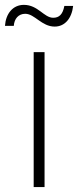

<svg xmlns="http://www.w3.org/2000/svg" viewBox="-46 -757 316 777"><path d="M90.3 0H134.3V-545.9H90.3ZM175.3 -649.4C215.8 -649.4 244.1 -681.6 250 -732.9H214.4C208 -698.7 193.4 -685.1 169.4 -685.1C131.8 -685.1 107.9 -737.3 50.8 -737.3C5.4 -737.3 -22.5 -701.2 -25.9 -652.3H9.8C11.7 -681.2 28.8 -701.2 56.2 -701.2C94.2 -701.2 122.6 -649.4 175.3 -649.4Z"/></svg>

Font: Raveo ExtraLight
Style: Regular
Weight: 200
Designer: Jakub Foglar, Rasmus Andersson (Inter)
Foundry: Jakubfoglar.com
Version: Version 1.100;Glyphs 3.2.3 (3260)